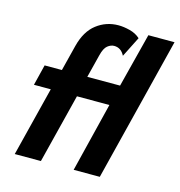

<svg xmlns="http://www.w3.org/2000/svg" viewBox="-102 -766 805 857"><g transform="rotate(15 301.0 -337.5)"><path d="M42.4 0 122.9 -320.8H45.1L68.8 -416.7H148.6L178.5 -535.4Q196.5 -606.9 241 -641Q285.4 -675 341.7 -675Q366 -675 394.4 -667.7Q422.9 -660.4 442.4 -642.4L395.1 -548.6Q378.5 -581.2 346.5 -581.2Q331.2 -581.2 316.3 -569.4Q301.4 -557.6 293.1 -524.3L266 -416.7H417.4L481.2 -666.7H602.1L435.4 0H314.6L393.8 -320.8H243.8L163.2 0Z"/></g></svg>

Font: Afacad
Style: Bold Italic
Weight: 700
Italic angle: -14°
Designer: Kristian Moeller
Foundry: Dicotype
Version: Version 1.000; ttfautohint (v1.8.4.7-5d5b)